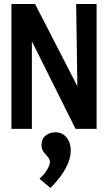

<svg xmlns="http://www.w3.org/2000/svg" viewBox="-20 -643 540 958"><path d="M37 0V-623H155L366 -213L360 -623H462V0H357L139 -437V0ZM232 295 177 249Q202 226 215.5 203Q229 180 229 165Q229 151 218.5 140Q208 129 197.5 115Q187 101 187 80Q187 50 207.5 33.5Q228 17 256 17Q291 17 312 42.5Q333 68 333 108Q333 192 232 295Z"/></svg>

Font: Inconsolata
Style: Bold
Weight: 700
Monospace: yes
Designer: Raph Levien, Cyreal, Brenton Simpson
Foundry: Raph Levien, Cyreal, Google
Version: Version 3.100; ttfautohint (v1.8.4.7-5d5b)